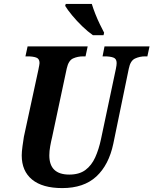

<svg xmlns="http://www.w3.org/2000/svg" viewBox="-20 -951 784 981"><path d="M298 10Q197 10 144 -33.5Q91 -77 91 -157Q91 -175 95 -204.5Q99 -234 102 -252L176 -594Q182 -623 182 -629Q182 -651 165 -657Q148 -663 121 -663H110L121 -714H428L417 -663H405Q377 -663 353.5 -652.5Q330 -642 321 -601L246 -249Q241 -229 236.5 -204Q232 -179 232 -157Q232 -59 334 -59Q385 -59 416.5 -82.5Q448 -106 466.5 -147Q485 -188 496 -240L572 -599Q576 -618 576 -629Q576 -651 559 -657Q542 -663 515 -663H504L514 -714H744L733 -663H721Q694 -663 670 -652Q646 -641 638 -600L559 -217Q536 -108 472 -49Q408 10 298 10ZM455 -771Q429 -789 400.5 -816.5Q372 -844 348.5 -872.5Q325 -901 313 -921L316 -931H449Q456 -908 467 -880Q478 -852 490.5 -826.5Q503 -801 512 -784L509 -771Z"/></svg>

Font: Noto Serif Condensed
Style: Bold Italic
Weight: 700
Width: 3
Italic angle: -12°
Designer: Monotype Design Team
Foundry: Monotype Imaging Inc.
Version: Version 2.014